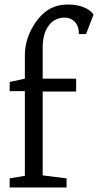

<svg xmlns="http://www.w3.org/2000/svg" viewBox="-20 -832 435 852"><path d="M169.4 -53.7 275.4 -40.5V0H22.9V-40.5L90.3 -51.8V-427.7H22.9V-468.3L90.3 -482.9V-586.4Q90.3 -663.1 137.7 -732.4Q191.9 -812 279.8 -812Q335.9 -812 371.6 -789.6Q387.2 -779.8 395 -767.1L361.8 -680.7H330.1Q330.1 -729.5 295.9 -747.1Q283.7 -753.9 264.9 -753.9Q246.1 -753.9 228.8 -745.8Q211.4 -737.8 198.2 -721.2Q169.4 -685.1 169.4 -620.1V-482.9H317.9V-425.8H169.4Z"/></svg>

Font: Habibi
Style: Regular
Weight: 400
Designer: Magnus Gaarde
Foundry: Magnus Gaarde
Version: Version 1.001